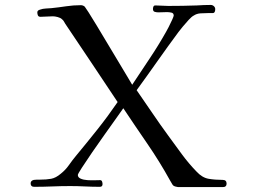

<svg xmlns="http://www.w3.org/2000/svg" viewBox="-20 -756 1040 777"><path d="M897 -13Q897 1 883 1Q837 1 791.5 1Q746 1 700 1Q697 1 695 0Q682 -2 678 -9Q674 -16 668 -26Q626 -102 576.5 -174Q527 -246 479 -318Q472 -308 451.5 -279Q431 -250 404.5 -213Q378 -176 353 -139.5Q328 -103 311.5 -77.5Q295 -52 295 -48Q295 -38 306.5 -33Q318 -28 334 -27Q350 -26 364.5 -26.5Q379 -27 385 -27Q391 -27 393 -21.5Q395 -16 395 -11Q395 0 384 0Q354 0 324 -1.5Q294 -3 264 -3Q227 -3 191 -1.5Q155 0 118 0Q104 0 104 -14Q104 -25 117 -28Q123 -29 129.5 -29Q136 -29 142 -29Q168 -29 187 -32.5Q206 -36 226 -53Q245 -68 259 -88Q273 -108 288 -126Q332 -179 374.5 -232.5Q417 -286 456 -343Q403 -423 350 -502Q297 -581 244 -660Q241 -665 238.5 -669.5Q236 -674 231 -678Q225 -684 213.5 -687Q202 -690 194 -690Q181 -690 169 -689Q157 -688 144 -688Q136 -688 133.5 -693.5Q131 -699 131 -706Q131 -711 134.5 -713.5Q138 -716 142 -717Q153 -721 165 -721.5Q177 -722 188 -723Q217 -726 247 -730.5Q277 -735 307 -735Q316 -735 323 -729Q325 -727 338.5 -706Q352 -685 371.5 -652.5Q391 -620 413.5 -582.5Q436 -545 457 -510Q478 -475 493.5 -449Q509 -423 515 -413Q550 -466 585.5 -519Q621 -572 652 -627Q655 -632 662.5 -646.5Q670 -661 676.5 -675.5Q683 -690 683 -693Q683 -703 673.5 -705Q664 -707 656 -707Q648 -707 639 -706.5Q630 -706 621 -706Q614 -706 606.5 -708Q599 -710 599 -720Q599 -725 601 -729.5Q603 -734 609 -734Q622 -734 635 -733Q648 -732 661 -732Q690 -732 719 -732.5Q748 -733 777 -734Q791 -735 805 -735.5Q819 -736 833 -736Q840 -736 845.5 -731Q851 -726 851 -719Q851 -703 841 -703Q831 -703 820 -703Q807 -703 791.5 -702Q776 -701 764 -693Q756 -689 743.5 -675.5Q731 -662 719.5 -648Q708 -634 702 -626Q659 -568 617.5 -509Q576 -450 533 -391Q565 -345 596.5 -298.5Q628 -252 661 -207Q688 -170 715.5 -132.5Q743 -95 775 -62Q798 -37 824 -32.5Q850 -28 881 -28Q897 -28 897 -13Z"/></svg>

Font: Kaisei Decol
Style: Regular
Weight: 400
Designer: Font-Kai, 金井和夫
Foundry: KAZUO KANAI
Version: Version 5.003